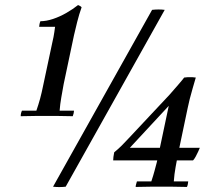

<svg xmlns="http://www.w3.org/2000/svg" viewBox="-20 -739 858 760"><path d="M216 -301H273Q273 -297 271.5 -290.5Q270 -284 268 -279Q236 -280 211 -280Q186 -280 165 -280Q145 -280 119.5 -280Q94 -280 62 -279Q62 -291 67 -301H124Q132 -324 138.5 -347.5Q145 -371 152 -406L188 -575Q192 -591 195 -611.5Q198 -632 198 -633H135Q135 -637 136.5 -644Q138 -651 140 -655Q163 -655 190 -664Q217 -673 243 -688Q269 -703 289 -719Q292 -718 296.5 -715.5Q301 -713 303 -710Q293 -682 285.5 -652Q278 -622 273 -600L232 -406Q227 -378 222.5 -352.5Q218 -327 216 -301ZM632 -700 240 0Q214 3 190 0L582 -700Q608 -703 632 -700ZM725 -21Q725 -17 723.5 -10Q722 -3 720 1Q688 0 664 0Q640 0 619 0Q599 0 574.5 0Q550 0 517 1Q517 -4 519 -10.5Q521 -17 522 -21H579Q587 -45 591.5 -62Q596 -79 600 -94Q604 -109 607 -126L648 -320L494 -154H771Q769 -149 764.5 -139Q760 -129 754.5 -119Q749 -109 744 -104H428Q428 -110 429 -118Q430 -126 432 -136Q449 -150 461 -162Q473 -174 485 -187L651 -364Q666 -381 685 -403Q704 -425 709 -432Q715 -433 723.5 -433.5Q732 -434 741 -433.5Q750 -433 755 -432Q749 -411 742.5 -389Q736 -367 731 -347Q726 -327 723 -312L684 -126Q680 -104 675 -77Q670 -50 668 -21Z"/></svg>

Font: Poltawski Nowy
Style: Italic
Weight: 400
Italic angle: -12°
Designer: Adam Pótawski, Mateusz Machalski, Borys Kosmynka, Ania Wieluska
Foundry: Capitalics.wtf
Version: Version 1.001;gftools[0.9.25]